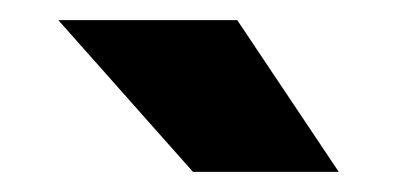

<svg xmlns="http://www.w3.org/2000/svg" viewBox="-20 -761 396 191"><path d="M317 -590H172L38 -741H216Z"/></svg>

Font: YamahaIndonesia935. App Black
Style: Regular
Weight: 900
Designer: Dalton Maag Ltd
Foundry: Dalton Maag Ltd
Version: Version 1.002; January 01, 2024; Regular/Italic